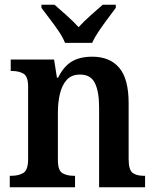

<svg xmlns="http://www.w3.org/2000/svg" viewBox="-20 -786 653 806"><path d="M21 0V-48H27Q58 -48 78 -60Q98 -72 98 -118V-422Q98 -465 79 -476.5Q60 -488 30 -488H25V-536H207L219 -460H224Q247 -507 281 -527.5Q315 -548 367 -548Q441 -548 480.5 -501.5Q520 -455 520 -353V-119Q520 -73 536.5 -60.5Q553 -48 584 -48H589V0H396V-336Q396 -401 378.5 -437Q361 -473 316 -473Q280 -473 260 -450.5Q240 -428 231.5 -392Q223 -356 223 -314V-114Q223 -71 241.5 -59.5Q260 -48 290 -48H295V0ZM253 -606Q244 -629 226 -655.5Q208 -682 188 -708Q168 -734 154 -753V-766H209Q231 -747 260 -721Q289 -695 310 -672Q331 -695 360 -721Q389 -747 411 -766H466V-753Q452 -734 432.5 -708Q413 -682 395 -655.5Q377 -629 367 -606Z"/></svg>

Font: Noto Serif Myanmar SemiCondensed SemiBold
Style: Regular
Weight: 600
Width: 4
Designer: Ben Mitchell and the Monotype Design Team
Foundry: Monotype Imaging Inc.
Version: Version 2.106; ttfautohint (v1.8.4.7-5d5b)